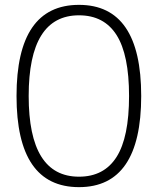

<svg xmlns="http://www.w3.org/2000/svg" viewBox="-20 -760 650 790"><path d="M305 -740Q561 -740 561 -365Q561 10 305 10Q48 10 48 -365Q48 -740 305 -740ZM305 -33Q408 -33 459.5 -114Q511 -195 511 -365Q511 -535 459.5 -616Q408 -697 305 -697Q98 -697 98 -365Q98 -33 305 -33Z"/></svg>

Font: M PLUS 1p Light
Style: Regular
Weight: 300
Version: Version 1.061